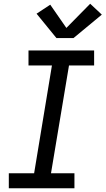

<svg xmlns="http://www.w3.org/2000/svg" viewBox="-20 -1004 563 1024"><path d="M27 0V-80H162L257 -655H132V-735H482V-655H348L252 -80H377V0ZM281 -801 175 -931 248 -979 334 -855 461 -984 523 -926 372 -801Z"/></svg>

Font: Iosevka Slab Medium
Style: Italic
Weight: 500
Italic angle: -9°
Monospace: yes
Designer: Belleve Invis
Foundry: Belleve Invis
Version: Version 11.1.0; ttfautohint (v1.8.3)